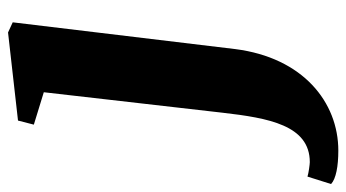

<svg xmlns="http://www.w3.org/2000/svg" viewBox="-335 -395 866 480"><g transform="rotate(-90 98.0 -155.0)"><path d="M56.2 -31.7C43 83 24.9 186.5 -67.4 186.5C-72.3 186.5 -94.7 183.6 -103.5 180.7L-122.1 239.7C-108.9 252 -77.6 257.8 -38.6 257.8C82.5 257.8 193.8 169.4 215.3 0L282.2 -556.2L256.8 -567.9L36.6 -543L26.4 -503.4L107.4 -478.5Z"/></g></svg>

Font: Merriweather
Style: Heavy Italic
Weight: 900
Italic angle: -7.5°
Designer: Eben Sorkin
Foundry: Eben Sorkin
Version: Version 1.001